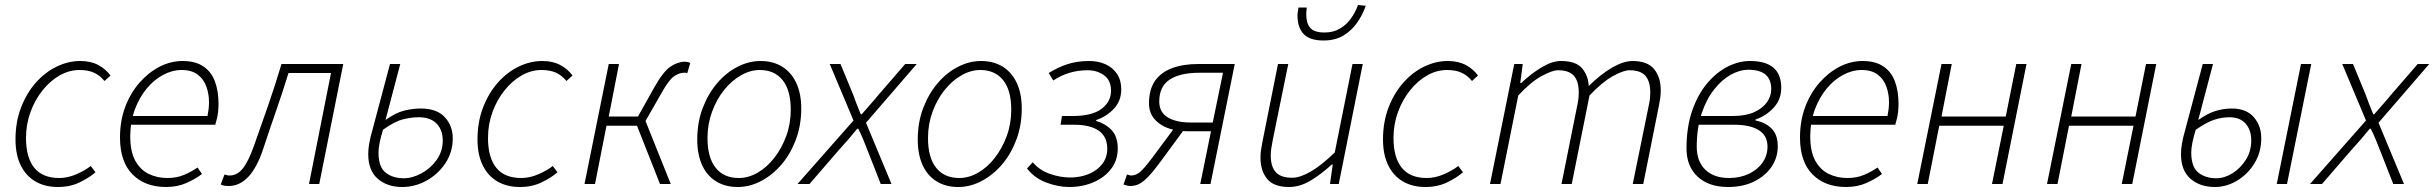

<svg xmlns="http://www.w3.org/2000/svg" viewBox="-20 -736 9737 768"><path d="M212 12Q160 12 122 -10Q84 -32 63 -74.5Q42 -117 42 -178Q42 -248 64 -305.5Q86 -363 123 -405Q160 -447 206.5 -469.5Q253 -492 301 -492Q343 -492 373 -476Q403 -460 422 -434L398 -412Q379 -435 355.5 -445.5Q332 -456 298 -456Q257 -456 219 -434.5Q181 -413 150.5 -375Q120 -337 102 -288Q84 -239 84 -184Q84 -106 117 -65Q150 -24 217 -24Q251 -24 285.5 -39Q320 -54 343 -72L362 -47Q337 -25 298.5 -6.5Q260 12 212 12Z M644 12Q560 12 510 -38.5Q460 -89 460 -186Q460 -254 481.5 -310Q503 -366 539 -406.5Q575 -447 619 -469.5Q663 -492 710 -492Q762 -492 794 -470Q826 -448 840 -409.5Q854 -371 854 -322Q854 -305 852.5 -289.5Q851 -274 847.5 -261Q844 -248 841 -237H493L500 -272H810Q813 -287 814.5 -300Q816 -313 816 -328Q816 -360 805.5 -389.5Q795 -419 771 -437.5Q747 -456 706 -456Q669 -456 632.5 -436.5Q596 -417 566.5 -381.5Q537 -346 519 -297Q501 -248 501 -191Q501 -129 521.5 -92.5Q542 -56 575.5 -40Q609 -24 649 -24Q686 -24 715 -36Q744 -48 770 -66L788 -40Q760 -19 724.5 -3.5Q689 12 644 12Z M895 8Q884 8 876.5 6.5Q869 5 863 2L878 -38Q882 -37 887 -35.5Q892 -34 898 -34Q929 -34 951.5 -62.5Q974 -91 996 -153Q1025 -235 1053 -315.5Q1081 -396 1106 -480H1353L1257 0H1216L1304 -444H1134Q1111 -369 1085 -294.5Q1059 -220 1034 -144Q1009 -67 974 -29.5Q939 8 895 8Z M1589 12Q1529 12 1491 -21Q1453 -54 1453 -119Q1453 -139 1456 -157Q1459 -175 1462 -187L1540 -480H1581L1522 -256Q1564 -286 1598.5 -294Q1633 -302 1663 -302Q1727 -302 1759 -267.5Q1791 -233 1791 -183Q1791 -127 1761.5 -83Q1732 -39 1686 -13.5Q1640 12 1589 12ZM1595 -23Q1630 -23 1666.5 -43Q1703 -63 1727 -97Q1751 -131 1751 -174Q1751 -216 1726.5 -241.5Q1702 -267 1655 -267Q1625 -267 1591.5 -258.5Q1558 -250 1512 -217Q1503 -188 1498.5 -165Q1494 -142 1494 -126Q1494 -68 1522.5 -45.5Q1551 -23 1595 -23Z M2060 12Q2008 12 1970 -10Q1932 -32 1911 -74.5Q1890 -117 1890 -178Q1890 -248 1912 -305.5Q1934 -363 1971 -405Q2008 -447 2054.5 -469.5Q2101 -492 2149 -492Q2191 -492 2221 -476Q2251 -460 2270 -434L2246 -412Q2227 -435 2203.5 -445.5Q2180 -456 2146 -456Q2105 -456 2067 -434.5Q2029 -413 1998.5 -375Q1968 -337 1950 -288Q1932 -239 1932 -184Q1932 -106 1965 -65Q1998 -24 2065 -24Q2099 -24 2133.5 -39Q2168 -54 2191 -72L2210 -47Q2185 -25 2146.5 -6.5Q2108 12 2060 12Z M2318 0 2415 -480H2456L2415 -270H2532L2598 -388Q2633 -450 2662 -469.5Q2691 -489 2718 -489Q2732 -489 2741 -484L2729 -443Q2725 -445 2722 -445Q2719 -445 2715 -445Q2697 -445 2676.5 -431Q2656 -417 2629 -369L2562 -252L2663 0H2620L2528 -233H2406L2360 0Z M2931 12Q2881 12 2844.5 -10.5Q2808 -33 2788.5 -75.5Q2769 -118 2769 -178Q2769 -246 2790.5 -303Q2812 -360 2848 -402.5Q2884 -445 2929.5 -468.5Q2975 -492 3022 -492Q3072 -492 3108.5 -469.5Q3145 -447 3165 -404.5Q3185 -362 3185 -302Q3185 -235 3163.5 -177.5Q3142 -120 3106 -78Q3070 -36 3024.5 -12Q2979 12 2931 12ZM2935 -24Q2974 -24 3011 -45.5Q3048 -67 3077.5 -105Q3107 -143 3125 -192Q3143 -241 3143 -297Q3143 -375 3110.5 -415.5Q3078 -456 3019 -456Q2981 -456 2943.5 -434.5Q2906 -413 2876 -375.5Q2846 -338 2828 -288.5Q2810 -239 2810 -184Q2810 -106 2842.5 -65Q2875 -24 2935 -24Z M3170 0 3394 -254 3299 -480H3342L3392 -359Q3400 -337 3407 -318.5Q3414 -300 3423 -279H3427Q3444 -299 3461.5 -318.5Q3479 -338 3496 -359L3601 -480H3647L3444 -245L3546 0H3503L3452 -130Q3443 -153 3433.5 -176.5Q3424 -200 3413 -221H3409Q3392 -200 3373 -178Q3354 -156 3332 -132L3218 0Z M3813 12Q3763 12 3726.5 -10.5Q3690 -33 3670.5 -75.5Q3651 -118 3651 -178Q3651 -246 3672.5 -303Q3694 -360 3730 -402.5Q3766 -445 3811.5 -468.5Q3857 -492 3904 -492Q3954 -492 3990.5 -469.5Q4027 -447 4047 -404.5Q4067 -362 4067 -302Q4067 -235 4045.5 -177.5Q4024 -120 3988 -78Q3952 -36 3906.5 -12Q3861 12 3813 12ZM3817 -24Q3856 -24 3893 -45.5Q3930 -67 3959.5 -105Q3989 -143 4007 -192Q4025 -241 4025 -297Q4025 -375 3992.5 -415.5Q3960 -456 3901 -456Q3863 -456 3825.5 -434.5Q3788 -413 3758 -375.5Q3728 -338 3710 -288.5Q3692 -239 3692 -184Q3692 -106 3724.5 -65Q3757 -24 3817 -24Z M4257 12Q4213 12 4166 -5.5Q4119 -23 4088 -62L4111 -87Q4138 -55 4179.5 -40.5Q4221 -26 4261 -26Q4301 -26 4335 -40Q4369 -54 4389 -80Q4409 -106 4409 -141Q4409 -190 4374.5 -213.5Q4340 -237 4278 -237H4222L4228 -272H4271Q4348 -272 4386 -300.5Q4424 -329 4424 -373Q4424 -415 4396 -435Q4368 -455 4331 -455Q4291 -455 4257 -444.5Q4223 -434 4193 -414L4175 -444Q4210 -466 4249 -479Q4288 -492 4337 -492Q4373 -492 4402 -479Q4431 -466 4448 -440.5Q4465 -415 4465 -379Q4465 -332 4435 -300.5Q4405 -269 4365 -256V-252Q4401 -242 4426 -216Q4451 -190 4451 -142Q4451 -95 4424.5 -60.5Q4398 -26 4354 -7Q4310 12 4257 12Z M4781 0 4824 -211H4730Q4685 -211 4650.5 -224Q4616 -237 4596 -262Q4576 -287 4576 -323Q4576 -378 4600 -412.5Q4624 -447 4668.5 -463.5Q4713 -480 4773 -480H4919L4822 0ZM4742 -246H4831L4872 -445H4778Q4700 -445 4658.5 -417.5Q4617 -390 4617 -330Q4617 -287 4651 -266.5Q4685 -246 4742 -246ZM4690 -241 4729 -235 4624 -92Q4597 -55 4576.5 -33Q4556 -11 4539 -1.5Q4522 8 4501 8Q4494 8 4485.5 5.5Q4477 3 4474 2L4488 -38Q4494 -37 4497.5 -35.5Q4501 -34 4505 -34Q4523 -34 4540 -48Q4557 -62 4592 -109Z M5136 12Q5075 12 5048.5 -20.5Q5022 -53 5022 -105Q5022 -123 5024 -136Q5026 -149 5030 -170L5092 -480H5133L5071 -176Q5067 -155 5065 -141.5Q5063 -128 5063 -114Q5063 -70 5083 -47.5Q5103 -25 5149 -25Q5180 -25 5222.5 -49.5Q5265 -74 5319 -126L5390 -480H5431L5335 0H5300L5311 -78H5307Q5266 -40 5223 -14Q5180 12 5136 12ZM5274 -574Q5219 -574 5194.5 -600Q5170 -626 5170 -674Q5170 -681 5171.5 -690Q5173 -699 5174 -706H5207Q5206 -696 5205.5 -689.5Q5205 -683 5205 -678Q5205 -643 5221 -624.5Q5237 -606 5278 -606Q5314 -606 5340.5 -622Q5367 -638 5384.5 -663Q5402 -688 5412 -716L5443 -713Q5432 -680 5410.5 -648Q5389 -616 5355.5 -595Q5322 -574 5274 -574Z M5682 12Q5630 12 5592 -10Q5554 -32 5533 -74.5Q5512 -117 5512 -178Q5512 -248 5534 -305.5Q5556 -363 5593 -405Q5630 -447 5676.5 -469.5Q5723 -492 5771 -492Q5813 -492 5843 -476Q5873 -460 5892 -434L5868 -412Q5849 -435 5825.5 -445.5Q5802 -456 5768 -456Q5727 -456 5689 -434.5Q5651 -413 5620.5 -375Q5590 -337 5572 -288Q5554 -239 5554 -184Q5554 -106 5587 -65Q5620 -24 5687 -24Q5721 -24 5755.5 -39Q5790 -54 5813 -72L5832 -47Q5807 -25 5768.5 -6.5Q5730 12 5682 12Z M5940 0 6037 -480H6071L6061 -404H6065Q6105 -442 6147 -467Q6189 -492 6224 -492Q6284 -492 6308.5 -462.5Q6333 -433 6335 -392Q6385 -441 6430 -466.5Q6475 -492 6510 -492Q6570 -492 6596.5 -459.5Q6623 -427 6623 -375Q6623 -357 6621 -344Q6619 -331 6615 -310L6553 0H6511L6573 -304Q6578 -327 6579.5 -339.5Q6581 -352 6581 -366Q6581 -411 6561.5 -433Q6542 -455 6498 -455Q6474 -455 6431.5 -431.5Q6389 -408 6338 -354L6267 0H6226L6287 -304Q6292 -327 6293.5 -339.5Q6295 -352 6295 -366Q6295 -411 6275.5 -433Q6256 -455 6212 -455Q6189 -455 6146 -431.5Q6103 -408 6053 -354L5982 0Z M6892 12Q6815 12 6770.5 -29.5Q6726 -71 6726 -142Q6726 -227 6748.5 -292.5Q6771 -358 6808.5 -402.5Q6846 -447 6890.5 -469.5Q6935 -492 6980 -492Q7043 -492 7074 -465Q7105 -438 7105 -385Q7105 -338 7074.5 -305Q7044 -272 7002 -258V-254Q7040 -247 7065.5 -222.5Q7091 -198 7091 -151Q7091 -105 7066 -68.5Q7041 -32 6996.5 -10Q6952 12 6892 12ZM6896 -24Q6940 -24 6975 -40.5Q7010 -57 7030 -85.5Q7050 -114 7050 -149Q7050 -194 7015 -215.5Q6980 -237 6918 -237H6759L6765 -272H6911Q6963 -272 6997 -287.5Q7031 -303 7048 -327.5Q7065 -352 7065 -379Q7065 -457 6974 -457Q6939 -457 6903 -437Q6867 -417 6836 -377.5Q6805 -338 6786 -280.5Q6767 -223 6767 -149Q6767 -90 6801.5 -57Q6836 -24 6896 -24Z M7364 12Q7280 12 7230 -38.5Q7180 -89 7180 -186Q7180 -254 7201.5 -310Q7223 -366 7259 -406.5Q7295 -447 7339 -469.5Q7383 -492 7430 -492Q7482 -492 7514 -470Q7546 -448 7560 -409.5Q7574 -371 7574 -322Q7574 -305 7572.5 -289.5Q7571 -274 7567.5 -261Q7564 -248 7561 -237H7213L7220 -272H7530Q7533 -287 7534.5 -300Q7536 -313 7536 -328Q7536 -360 7525.5 -389.5Q7515 -419 7491 -437.5Q7467 -456 7426 -456Q7389 -456 7352.5 -436.5Q7316 -417 7286.5 -381.5Q7257 -346 7239 -297Q7221 -248 7221 -191Q7221 -129 7241.5 -92.5Q7262 -56 7295.5 -40Q7329 -24 7369 -24Q7406 -24 7435 -36Q7464 -48 7490 -66L7508 -40Q7480 -19 7444.5 -3.5Q7409 12 7364 12Z M7649 0 7746 -480H7787L7746 -270H8003L8045 -480H8086L7990 0H7948L7995 -233H7737L7691 0Z M8168 0 8265 -480H8306L8265 -270H8522L8564 -480H8605L8509 0H8467L8514 -233H8256L8210 0Z M8840 12Q8780 12 8742 -21Q8704 -54 8704 -119Q8704 -139 8707 -157Q8710 -175 8713 -187L8791 -480H8832L8773 -256Q8813 -284 8845 -293Q8877 -302 8907 -302Q8965 -302 8995 -267.5Q9025 -233 9025 -183Q9025 -127 8998 -83Q8971 -39 8928.5 -13.5Q8886 12 8840 12ZM8845 -23Q8878 -23 8910 -43Q8942 -63 8963.5 -97Q8985 -131 8985 -174Q8985 -216 8962.5 -241.5Q8940 -267 8898 -267Q8869 -267 8838.5 -257.5Q8808 -248 8763 -217Q8754 -188 8749.5 -165Q8745 -142 8745 -126Q8745 -68 8773.5 -45.5Q8802 -23 8845 -23ZM9087 0 9184 -480H9225L9128 0Z M9220 0 9444 -254 9349 -480H9392L9442 -359Q9450 -337 9457 -318.5Q9464 -300 9473 -279H9477Q9494 -299 9511.5 -318.5Q9529 -338 9546 -359L9651 -480H9697L9494 -245L9596 0H9553L9502 -130Q9493 -153 9483.5 -176.5Q9474 -200 9463 -221H9459Q9442 -200 9423 -178Q9404 -156 9382 -132L9268 0Z"/></svg>

Font: Source Sans 3 Light
Style: Italic
Weight: 300
Italic angle: -11°
Designer: Paul D. Hunt
Foundry: Adobe
Version: Version 3.046;hotconv 1.0.118;makeotfexe 2.5.65603